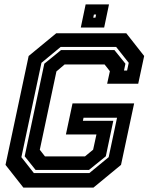

<svg xmlns="http://www.w3.org/2000/svg" viewBox="-20 -851 679 871"><path d="M86 0 5 -103 110 -597 235 -700H553L634 -597L607 -471H466L478.5 -528L454.5 -558.5H273L236 -527L160.5 -171.5L184 -141.5H365.5L402.5 -172L417.5 -241H279L309 -382H588.5L529 -103L404 0ZM133.5 -66H385.5L473 -138L511 -317H359L356 -303H494L460 -142L383.5 -80H141.5L92 -142L181 -562L257 -624H499L549 -562L542.5 -531H556.5L564 -566L507 -638H255L168 -566L77 -138ZM346.5 -726 368.5 -831H474.5L452.5 -726ZM403 -771H413L416 -785H406Z"/></svg>

Font: Tourney Thin
Style: Italic
Weight: 100
Italic angle: -12°
Designer: Tyler Finck
Foundry: Etcetera Type Co
Version: Version 1.015